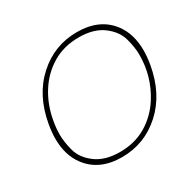

<svg xmlns="http://www.w3.org/2000/svg" viewBox="-164 -925 1132 1117"><g transform="rotate(-30 402.0 -367.0)"><path d="M350 14Q198 14 121 -89Q66 -162 66 -272Q66 -316 75 -367Q106 -543 219 -645.5Q332 -748 484 -748Q636 -748 713 -646Q768 -573 768 -462Q768 -418 759 -367Q728 -191 615 -88.5Q502 14 350 14ZM355 -18Q455 -18 532 -64Q609 -110 659 -189Q734 -309 734 -452Q734 -502 717 -563.5Q700 -625 639 -670.5Q578 -716 478 -716Q378 -716 301 -670Q224 -624 174.5 -545.5Q125 -467 108 -367Q100 -322 100 -281Q100 -231 116.5 -170Q133 -109 194 -63.5Q255 -18 355 -18Z"/></g></svg>

Font: YamahaIndonesia935. App Thin
Style: Italic
Weight: 100
Italic angle: -10°
Designer: Dalton Maag Ltd
Foundry: Dalton Maag Ltd
Version: Version 1.002; January 01, 2024; Regular/Italic